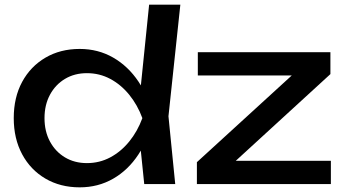

<svg xmlns="http://www.w3.org/2000/svg" viewBox="-20 -790 1478 824"><path d="M599 0 577 -215 606 -282 578 -359 620 -770H754L703 -291L732 0ZM637 -283Q618 -194 574 -127Q530 -60 465.5 -23Q401 14 322 14Q239 14 175 -23.5Q111 -61 75 -128Q39 -195 39 -283Q39 -372 75 -438.5Q111 -505 175 -542.5Q239 -580 322 -580Q401 -580 465.5 -543Q530 -506 574.5 -439.5Q619 -373 637 -283ZM171 -283Q171 -226 194.5 -182.5Q218 -139 259 -114.5Q300 -90 353 -90Q407 -90 453 -114.5Q499 -139 534.5 -182.5Q570 -226 591 -283Q570 -340 534.5 -383.5Q499 -427 453 -451.5Q407 -476 353 -476Q300 -476 259 -451.5Q218 -427 194.5 -383.5Q171 -340 171 -283ZM825 0V-94L1267 -498L1348 -466H829V-566H1398V-472L957 -68L887 -100H1400V0Z"/></svg>

Font: Unbounded
Style: Regular
Weight: 400
Designer: Luke Prowse, Jean-Baptiste Morizot, Fátima Lázaro, Florian Runge
Foundry: NaN
Version: Version 1.701;gftools[0.9.28.dev5+ged2979d]